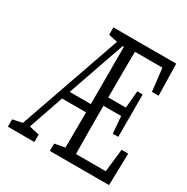

<svg xmlns="http://www.w3.org/2000/svg" viewBox="-180 -891 1083 1112"><g transform="rotate(30 361.5 -335.0)"><path d="M369.1 66.9Q370.1 18.6 370.4 -31.2Q370.6 -81.1 371.1 -132.6Q371.6 -184.1 371.6 -239.3V-736.8H442.4Q441.4 -676.8 440.7 -614.7Q439.9 -552.7 439.9 -490.2Q439.9 -427.7 439.9 -364.3V-319.3Q439.9 -251 439.9 -185.5Q439.9 -120.1 440.9 -57.6Q441.9 4.9 442.4 66.9ZM21 66.9V17.6L106 0H121.6L198.2 17.6V66.9ZM567.4 -201.7 556.6 -335V-359.4L567.4 -484.9H604V-201.7ZM642.6 -524.9 625 -676.8H405.8V-736.8H682.6L687.5 -524.9ZM405.8 66.9V6.8H640.6L658.2 -146.5H702.6L697.3 66.9ZM262.7 -687.5V-736.8H405.8V-669.9H345.2ZM301.8 66.9V17.6L397.5 0H405.8V66.9ZM63.5 66.9 344.2 -736.8H386.7L220.7 -259.3L108.4 66.9ZM198.2 -231.4V-286.6H405.8V-231.4ZM405.8 -314.9V-370.6H581.5V-314.9Z"/></g></svg>

Font: Scarab Serif
Style: Regular
Weight: 400
Designer: John Roberts
Foundry: Scarab
Version: 1.0